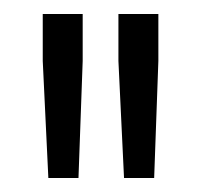

<svg xmlns="http://www.w3.org/2000/svg" viewBox="-20 -764 290 274"><path d="M49 -510 41 -677V-744H98V-677L92 -510ZM157 -510 149 -677V-744H206V-677L200 -510Z"/></svg>

Font: Exo Thin Light
Style: Regular
Weight: 300
Version: Version 2.000